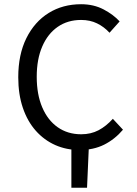

<svg xmlns="http://www.w3.org/2000/svg" viewBox="-20 -688 640 896"><path d="M313.1 188V0L395.2 -16.4L386.2 188ZM351 12Q290 12 238 -11Q186 -34.1 147.1 -77.8Q108.2 -121.5 86.7 -184.6Q65.2 -247.7 65.2 -327.6Q65.2 -433.4 103.1 -509.9Q141.1 -586.4 207.1 -627.4Q273 -668.3 358.5 -668.3Q417.7 -668.3 463.9 -643.8Q510 -619.2 538.3 -588.1L491.1 -535.2Q465.9 -562.8 433.1 -578.8Q400.4 -594.9 358.5 -594.9Q295.8 -594.9 249.2 -562.6Q202.7 -530.3 177.1 -470.9Q151.4 -411.5 151.4 -329.8Q151.4 -247.3 177.1 -187.1Q202.7 -126.9 249.3 -94.2Q296 -61.4 358.9 -61.4Q404.2 -61.4 439.9 -80.2Q475.5 -99 506.6 -133.6L553.9 -82.7Q515.8 -37.9 466.1 -12.9Q416.4 12 351 12Z"/></svg>

Font: Source Code Pro ExtraLight
Style: Regular
Weight: 200
Monospace: yes
Designer: Paul D. Hunt, Teo Tuominen
Foundry: Adobe
Version: Version 1.026;hotconv 1.1.0;makeotfexe 2.6.0